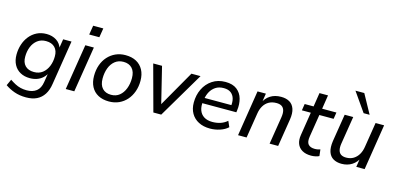

<svg xmlns="http://www.w3.org/2000/svg" viewBox="-80 -1271 4079 1975"><g transform="rotate(15 1959.5 -283.0)"><path d="M250 189Q181 189 126 169.5Q71 150 27 119L57 53Q87 73 114.5 87.5Q142 102 172.5 109.5Q203 117 238 117Q302 117 341.5 86Q381 55 391 -11L409 -122L417 -121Q401 -87 374.5 -62Q348 -37 313 -24.5Q278 -12 237 -12Q179 -12 135 -36Q91 -60 67 -105Q43 -150 43 -211Q43 -267 59.5 -318.5Q76 -370 108 -410Q140 -450 185.5 -473Q231 -496 289 -496Q349 -496 394.5 -467Q440 -438 457 -380L449 -381L466 -487H555L480 -16Q470 52 440.5 97.5Q411 143 364 166Q317 189 250 189ZM262 -84Q316 -84 353 -113Q390 -142 409.5 -190Q429 -238 429 -294Q430 -355 396.5 -389.5Q363 -424 301 -424Q248 -424 210.5 -395Q173 -366 154 -318.5Q135 -271 135 -215Q134 -153 167.5 -118.5Q201 -84 262 -84Z M712 -604 728 -702H836L820 -604ZM624 0 702 -487H793L715 0Z M1085 9Q1018 9 969.5 -17Q921 -43 895.5 -91.5Q870 -140 870 -206Q870 -269 888.5 -322Q907 -375 942 -414Q977 -453 1024.5 -474.5Q1072 -496 1129 -496Q1197 -496 1245 -470Q1293 -444 1319 -395.5Q1345 -347 1345 -280Q1345 -218 1326 -165Q1307 -112 1272.5 -73Q1238 -34 1190.5 -12.5Q1143 9 1085 9ZM1088 -63Q1141 -63 1177.5 -92.5Q1214 -122 1233.5 -172.5Q1253 -223 1253 -284Q1253 -352 1219.5 -388Q1186 -424 1127 -424Q1074 -424 1037 -394.5Q1000 -365 981 -315Q962 -265 962 -203Q962 -135 995.5 -99Q1029 -63 1088 -63Z M1557 0 1425 -487H1519L1621 -71H1594L1832 -487H1929L1641 0Z M2161 9Q2091 9 2039.5 -17.5Q1988 -44 1960 -92.5Q1932 -141 1932 -207Q1932 -287 1964 -352.5Q1996 -418 2055 -457Q2114 -496 2194 -496Q2271 -496 2316 -461Q2361 -426 2377 -368.5Q2393 -311 2384 -246L2381 -223H2003L2011 -281H2329L2311 -267Q2318 -313 2308 -349.5Q2298 -386 2270 -408Q2242 -430 2193 -430Q2141 -430 2106 -406.5Q2071 -383 2051.5 -347Q2032 -311 2026 -270L2021 -245Q2013 -190 2027.5 -149Q2042 -108 2077.5 -85.5Q2113 -63 2167 -63Q2213 -63 2252.5 -76Q2292 -89 2324 -117L2351 -56Q2318 -25 2266.5 -8Q2215 9 2161 9Z M2459 0 2536 -487H2625L2608 -379H2599Q2624 -435 2671.5 -465.5Q2719 -496 2786 -496Q2840 -496 2876.5 -474.5Q2913 -453 2928.5 -408Q2944 -363 2933 -294L2886 0H2795L2842 -293Q2849 -337 2841.5 -365.5Q2834 -394 2813 -408Q2792 -422 2756 -422Q2709 -422 2675 -402.5Q2641 -383 2620 -347.5Q2599 -312 2592 -263L2550 0Z M3238 9Q3180 9 3142 -13.5Q3104 -36 3089 -76Q3074 -116 3083 -170L3122 -417H3027L3038 -487H3133L3156 -635H3247L3224 -487H3376L3365 -417H3213L3175 -179Q3165 -119 3187 -93.5Q3209 -68 3257 -68Q3273 -68 3288 -71Q3303 -74 3315 -78L3323 -9Q3309 -1 3285 4Q3261 9 3238 9Z M3562 9Q3510 9 3473.5 -12.5Q3437 -34 3422 -79Q3407 -124 3417 -194L3464 -487H3555L3508 -194Q3501 -151 3508 -122Q3515 -93 3536 -79Q3557 -65 3592 -65Q3636 -65 3669 -85Q3702 -105 3723 -140.5Q3744 -176 3751 -224L3793 -487H3884L3807 0H3718L3735 -108H3745Q3720 -52 3672.5 -21.5Q3625 9 3562 9ZM3648 -553 3507 -755H3601L3712 -553Z"/></g></svg>

Font: Nunito Sans 12pt ExtraLight 12pt Medium
Style: Italic
Weight: 500
Italic angle: -9°
Version: Version 3.101;gftools[0.9.27]